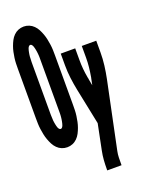

<svg xmlns="http://www.w3.org/2000/svg" viewBox="-174 -825 849 1123"><g transform="rotate(-20 250.0 -264.0)"><path d="M120 8Q102 8 86 1.5Q70 -5 57.5 -17.5Q45 -30 37 -45.5Q29 -61 23 -77.5Q17 -94 13.5 -111Q10 -128 7.5 -145.5Q5 -163 4.5 -180.5Q4 -198 4 -215V-520Q4 -537 4.5 -554.5Q5 -572 7.5 -589.5Q10 -607 13.5 -624Q17 -641 23 -657.5Q29 -674 37 -689.5Q45 -705 57.5 -717.5Q70 -730 86 -736.5Q102 -743 120 -743Q137 -743 153 -736.5Q169 -730 181.5 -717.5Q194 -705 202 -689.5Q210 -674 216 -657.5Q222 -641 225.5 -624Q229 -607 231.5 -589.5Q234 -572 234.5 -554.5Q235 -537 235 -520V-215Q235 -198 234.5 -180.5Q234 -163 231.5 -145.5Q229 -128 225.5 -111Q222 -94 216 -77.5Q210 -61 202 -45.5Q194 -30 181.5 -17.5Q169 -5 153 1.5Q137 8 120 8ZM120 -106Q125 -106 129 -111Q133 -116 135 -121.5Q137 -127 138.5 -133Q140 -139 141 -144.5Q142 -150 143 -156Q144 -162 144.5 -168Q145 -174 145.5 -180Q146 -186 146 -191.5Q146 -197 146 -203Q146 -209 146 -215V-520Q146 -526 146 -532Q146 -538 146 -543.5Q146 -549 145.5 -555Q145 -561 144.5 -567Q144 -573 143 -579Q142 -585 141 -590.5Q140 -596 138.5 -602Q137 -608 135 -613.5Q133 -619 129 -624Q125 -629 120 -629Q114 -629 110 -624Q106 -619 104 -613.5Q102 -608 100.5 -602Q99 -596 98 -590.5Q97 -585 96 -579Q95 -573 94.5 -567Q94 -561 94 -555Q94 -549 93.5 -543.5Q93 -538 93 -532Q93 -526 93 -520V-215Q93 -209 93 -203Q93 -197 93.5 -191.5Q94 -186 94 -180Q94 -174 94.5 -168Q95 -162 96 -156Q97 -150 98 -144.5Q99 -139 100.5 -133Q102 -127 104 -121.5Q106 -116 110 -111Q114 -106 120 -106ZM292 215V208Q292 179 294 151Q296 123 302 94L334 -64L288 -288Q280 -327 275 -367Q270 -407 270 -447V-520H360V-447Q360 -419 362.5 -391.5Q365 -364 370 -337V-336Q371 -332 372 -328Q373 -324 373 -320L380 -283L388 -322Q389 -324 389 -326.5Q389 -329 390 -331V-332Q395 -360 398 -389Q401 -418 401 -447V-520H491V-447Q491 -407 486 -367Q481 -327 473 -288L386 129Q382 148 381.5 168Q381 188 381 208V215Z"/></g></svg>

Font: Iosevka Term Curly Heavy
Style: Regular
Weight: 900
Designer: Belleve Invis
Foundry: Belleve Invis
Version: Version 32.3.0